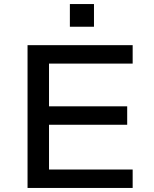

<svg xmlns="http://www.w3.org/2000/svg" viewBox="-20 -928 759 948"><path d="M116 0V-705H635V-614H222V-403H608V-312H222V-91H635V0ZM325 -796V-908H444V-796Z"/></svg>

Font: Nunito Sans 7pt SemiExpanded Medium
Style: Regular
Weight: 500
Width: 6
Designer: Vernon Adams
Foundry: Vernon Adams
Version: Version 3.101;gftools[0.9.27]